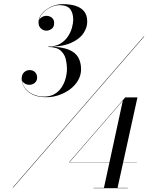

<svg xmlns="http://www.w3.org/2000/svg" viewBox="-20 -830 740 952"><path d="M43 100 693.5 -650H696L45.5 100ZM444 103V101.5H613.5V103ZM495 103 589 -331 325.5 -26.5H658.5V-25.5H322.5L601 -347H661.5L562.5 103ZM210 -348Q167.5 -348 140.5 -361.8Q113.5 -375.5 100.5 -396.5Q87.5 -417.5 87.5 -440Q87.5 -460 99 -471.2Q110.5 -482.5 127.5 -482.5Q143 -482.5 153.5 -472.5Q164 -462.5 164 -445Q164 -429 152.5 -419.2Q141 -409.5 125.5 -409.5Q111 -409.5 99.5 -418.2Q88 -427 88 -440H89Q89 -412.5 104.8 -392.5Q120.5 -372.5 145.2 -361.8Q170 -351 198 -351Q228 -351 249.5 -363.2Q271 -375.5 284.8 -396Q298.5 -416.5 305.2 -441Q312 -465.5 312 -490Q312 -512 306 -537Q300 -562 280.2 -579.5Q260.5 -597 219 -597V-598.5Q283.5 -598.5 318.8 -584.5Q354 -570.5 368 -545.2Q382 -520 382 -487Q382 -457.5 367.5 -432.2Q353 -407 328.5 -388.2Q304 -369.5 273.2 -358.8Q242.5 -348 210 -348ZM219 -598V-599Q254 -599 278 -613Q302 -627 316.2 -648.2Q330.5 -669.5 336.8 -692.5Q343 -715.5 343 -732.5Q343 -765 328 -784.8Q313 -804.5 274.5 -804.5Q253 -804.5 229.5 -793Q206 -781.5 189.5 -762.2Q173 -743 173 -719.5H172Q172 -734.5 184.5 -743Q197 -751.5 210 -751.5Q225.5 -751.5 237 -742.2Q248.5 -733 248.5 -715.5Q248.5 -696 236 -687Q223.5 -678 210 -678Q195 -678 183 -688.8Q171 -699.5 171 -719.5Q171 -742.5 188.2 -763Q205.5 -783.5 233 -796.5Q260.5 -809.5 292.5 -809.5Q326 -809.5 353.2 -801.5Q380.5 -793.5 396.5 -774.5Q412.5 -755.5 412.5 -722.5Q412.5 -692.5 393 -664Q373.5 -635.5 330.8 -616.8Q288 -598 219 -598Z"/></svg>

Font: Bodoni Moda 72pt Medium
Style: Italic
Weight: 500
Italic angle: -13°
Designer: Owen Earl
Foundry: indestructible type
Version: Version 2.004